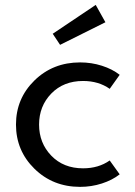

<svg xmlns="http://www.w3.org/2000/svg" viewBox="-20 -728 538 763"><path d="M298.3 -480Q343.3 -480 384.8 -466.8Q426.3 -453.6 455.6 -430.7L416 -375Q371.6 -406.2 310.1 -406.2Q232.4 -406.2 183.8 -356.2Q135.3 -306.2 135.3 -232.9Q135.3 -159.7 183.8 -109.4Q232.4 -59.1 310.1 -59.1Q371.6 -59.1 416 -90.3L455.6 -35.2Q426.3 -12.2 384.8 1.2Q343.3 14.6 298.3 14.6Q190.4 14.6 116.9 -57.4Q43.5 -129.4 43.5 -232.9Q43.5 -336.4 116.9 -408.2Q190.4 -480 298.3 -480ZM218.8 -549.8 189.5 -593.8 360.4 -708.5 398.9 -639.6Z"/></svg>

Font: Spartan MB Med
Style: Regular
Weight: 500
Designer: Matt Bailey, Mirko Velimirovic
Foundry: Matt Bailey
Version: Version 1.005